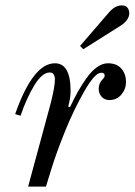

<svg xmlns="http://www.w3.org/2000/svg" viewBox="-20 -690 498 710"><path d="M36 -268Q102 -456 183 -456Q241 -456 241 -354Q241 -326 232 -296L239 -294Q254 -326 267.5 -350Q281 -374 299.5 -400.5Q318 -427 338.5 -441.5Q359 -456 379 -456Q412 -456 429 -436Q446 -416 446 -387Q446 -361 429 -340.5Q412 -320 384 -320Q367 -320 356 -332Q345 -344 345 -362Q345 -380 357 -394Q367 -404 367 -409Q367 -412 366.5 -414.5Q366 -417 363 -419Q360 -421 354 -421Q331 -421 292 -353Q253 -285 220.5 -204.5Q188 -124 169 -62L150 0H84L168 -310Q183 -370 183 -395Q183 -422 164 -422Q136 -422 107 -374.5Q78 -327 56 -262ZM276 -520 382 -643Q405 -670 430 -670Q445 -670 451.5 -661.5Q458 -653 458 -641Q458 -616 426 -595L288 -508Z"/></svg>

Font: Old Standard TT
Style: Italic
Weight: 400
Italic angle: -15.2°
Designer: Alexey Kryukov <alexios@thessalonica.org.ru>
Version: Version 2.2